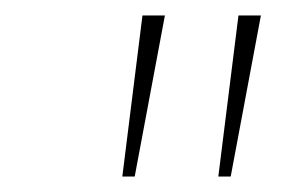

<svg xmlns="http://www.w3.org/2000/svg" viewBox="-20 -782 363 248"><path d="M154 -554H138L164 -762H193ZM278 -554H262L288 -762H317Z"/></svg>

Font: Bitter Pro Thin
Style: Italic
Weight: 250
Italic angle: -9°
Designer: Sol Matas, and Bitter project Authors
Foundry: Sol Matas
Version: Version 1.010